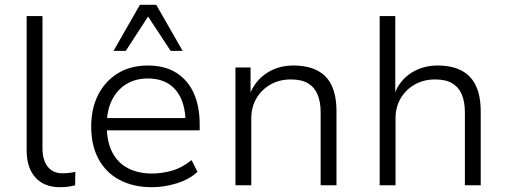

<svg xmlns="http://www.w3.org/2000/svg" viewBox="-20 -772 2112 800"><path d="M230 8Q164 8 127.5 -32.5Q91 -73 91 -146V-705H157V-154Q157 -121 167 -97.5Q177 -74 195.5 -62Q214 -50 240 -50Q254 -50 267.5 -51.5Q281 -53 294 -56L293 0Q278 4 263 6Q248 8 230 8Z M613 8Q536 8 479 -22Q422 -52 391 -108.5Q360 -165 360 -245Q360 -320 389 -377Q418 -434 471 -466.5Q524 -499 596 -499Q667 -499 715 -468.5Q763 -438 787.5 -383.5Q812 -329 812 -253V-229H407V-280H773L753 -261Q753 -348 712.5 -396.5Q672 -445 596 -445Q544 -445 505.5 -421Q467 -397 446 -354Q425 -311 425 -253V-246Q425 -182 447.5 -138Q470 -94 512.5 -71.5Q555 -49 613 -49Q655 -49 697 -61Q739 -73 778 -105L803 -56Q768 -24 716 -8Q664 8 613 8ZM453 -560 563 -752H631L741 -560H691L597 -703L504 -560Z M961 0V-491H1024V-380H1021Q1044 -437 1092 -468Q1140 -499 1202 -499Q1262 -499 1302.5 -478Q1343 -457 1362.5 -414.5Q1382 -372 1382 -308V0H1316V-304Q1316 -347 1303.5 -377.5Q1291 -408 1264 -424.5Q1237 -441 1192 -441Q1144 -441 1106.5 -419.5Q1069 -398 1048 -361.5Q1027 -325 1027 -279V0Z M1562 0V-705H1627V-381H1624Q1645 -437 1693 -468Q1741 -499 1803 -499Q1863 -499 1903 -478Q1943 -457 1963 -414.5Q1983 -372 1983 -308V0H1917V-304Q1917 -347 1904.5 -377.5Q1892 -408 1865 -424.5Q1838 -441 1793 -441Q1745 -441 1707.5 -419.5Q1670 -398 1649 -361.5Q1628 -325 1628 -279V0Z"/></svg>

Font: Nunito Sans 9pt Light
Style: Regular
Weight: 300
Version: Version 3.101;gftools[0.9.27]